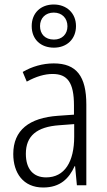

<svg xmlns="http://www.w3.org/2000/svg" viewBox="-20 -824 475 854"><path d="M220 -612C277 -612 318 -650 318 -708C318 -766 276 -804 219 -804C161 -804 121 -766 121 -708C121 -648 162 -612 220 -612ZM220 -648C180 -648 158 -673 158 -708C158 -743 182 -768 219 -768C256 -768 280 -743 280 -707C280 -672 256 -648 220 -648ZM219 -542C170 -542 122 -528 81 -504L99 -461C141 -484 179 -495 214 -495C280 -495 309 -457 309 -355V-314L238 -309C110 -300 39 -245 39 -139C39 -55 83 10 172 10C248 10 287 -30 312 -85H314L322 0H364V-359C364 -485 320 -542 219 -542ZM244 -267 310 -272V-216C310 -105 268 -35 185 -35C129 -35 95 -71 95 -140C95 -219 143 -260 244 -267Z"/></svg>

Font: Noto Sans Hebrew Condensed Light
Style: Regular
Weight: 300
Width: 3
Designer: Monotype Design Team
Foundry: Monotype Imaging Inc.
Version: Version 2.004